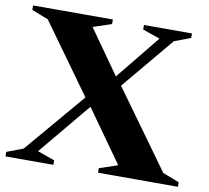

<svg xmlns="http://www.w3.org/2000/svg" viewBox="-77 -771 935 857"><g transform="rotate(10 391.0 -342.5)"><path d="M364 -317.5 140 -48 218 -20.5V0H1V-20.5L75 -48.5L336 -355.5L389 -393.5L586.5 -637L508 -664.5V-685H725.5V-664.5L651.5 -636.5L417.5 -356.5ZM503.5 -48.5 329.5 -293.5 315.5 -309 80.5 -635.5 5.5 -664.5V-685H367V-664.5L283.5 -636.5L430.5 -428.5L445.5 -412.5L707.5 -49.5L782.5 -20.5V0H420.5V-20.5Z"/></g></svg>

Font: Newsreader 36pt
Style: Bold
Weight: 700
Designer: Hugues Gentile
Foundry: Production Type
Version: Version 1.003